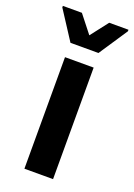

<svg xmlns="http://www.w3.org/2000/svg" viewBox="-164 -769 577 825"><g transform="rotate(20 125.0 -357.0)"><path d="M59 0V-510H190V0ZM60 -576 -25 -707V-714H62L125 -634L187 -714H275V-707L188 -576Z"/></g></svg>

Font: Saira Semi Condensed SemiBold
Style: Regular
Weight: 600
Width: 4
Designer: Hector Gatti with collaboration of the Omnibus-Type team
Foundry: Omnibus-Type
Version: Version 1.001; ttfautohint (v1.8)